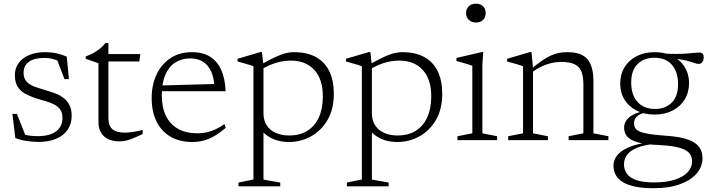

<svg xmlns="http://www.w3.org/2000/svg" viewBox="-20 -740 3742 1014"><path d="M216.5 -464.5Q251 -464.5 277.5 -458.8Q304 -453 332.5 -441L344 -322H320.5L275.5 -440L316 -403.5Q287.5 -420.5 263.8 -427.2Q240 -434 215 -434Q160.5 -434 132.5 -413.5Q104.5 -393 104.5 -356Q104.5 -325.5 121.2 -308.2Q138 -291 165.5 -281.2Q193 -271.5 225 -262Q249 -255.5 272.5 -246.5Q296 -237.5 315.2 -223Q334.5 -208.5 346.5 -185.8Q358.5 -163 358.5 -128Q358.5 -86 337.2 -55Q316 -24 276.8 -7.2Q237.5 9.5 183.5 9.5Q150 9.5 117.8 4.2Q85.5 -1 61 -11L45.5 -138.5H69.5L120 -10.5L77 -41.5Q92.5 -34 109.2 -29.2Q126 -24.5 143.5 -22.8Q161 -21 178.5 -21Q243 -21 276.5 -46.5Q310 -72 310 -117.5Q310 -145 297.8 -161.8Q285.5 -178.5 265.5 -188.5Q245.5 -198.5 221.5 -205.5Q197.5 -212.5 173.5 -219.5Q142 -230 116 -243.5Q90 -257 74.2 -280.5Q58.5 -304 58.5 -343Q58.5 -379.5 78.2 -406.8Q98 -434 133.8 -449.2Q169.5 -464.5 216.5 -464.5Z M552.5 -117Q552.5 -77 573 -58.2Q593.5 -39.5 639.5 -39.5Q658 -39.5 681.5 -43Q705 -46.5 733.5 -53.5V-32Q699 -16 677.5 -7.5Q656 1 640.5 3.8Q625 6.5 608 6.5Q578 6.5 553.2 -4.5Q528.5 -15.5 514.2 -38.2Q500 -61 500 -96V-406L432.5 -429.5V-441.5Q447.5 -447.5 460 -453.2Q472.5 -459 483.2 -465.8Q494 -472.5 503.2 -479.5Q512.5 -486.5 521 -495Q529.5 -503.5 537 -513H552.5V-438.5ZM525 -415.5 525.5 -454.5H721L716 -415.5Z M993 -464.5Q1052.5 -464.5 1091 -439.5Q1129.5 -414.5 1149.2 -368.5Q1169 -322.5 1171.5 -258.5H828L826.5 -288.5L1135 -297L1112.5 -279Q1110.5 -327 1095.8 -361Q1081 -395 1053.5 -413.2Q1026 -431.5 985 -431.5Q939.5 -431.5 905.5 -409.8Q871.5 -388 853 -344.8Q834.5 -301.5 834.5 -237.5Q834.5 -172 856.8 -127.2Q879 -82.5 921 -59.2Q963 -36 1022.5 -36Q1048.5 -36 1071.5 -41Q1094.5 -46 1117.8 -56.8Q1141 -67.5 1165.5 -84.5L1172 -64.5Q1141 -38.5 1112.8 -22Q1084.5 -5.5 1056 2.2Q1027.5 10 994.5 10Q929 10 881 -17.8Q833 -45.5 807 -97.5Q781 -149.5 781 -222Q781 -292 807 -346.8Q833 -401.5 880.5 -433Q928 -464.5 993 -464.5Z M1685 -231.5Q1685 -321.5 1640 -370.8Q1595 -420 1515 -420Q1487.5 -420 1459.8 -414Q1432 -408 1403.2 -395.5Q1374.5 -383 1343.5 -362.5V-390.5Q1384 -414 1413 -428.5Q1442 -443 1462.8 -450.8Q1483.5 -458.5 1500.2 -461.5Q1517 -464.5 1532.5 -464.5Q1602 -464.5 1648.8 -438.5Q1695.5 -412.5 1719.2 -363.5Q1743 -314.5 1743 -245Q1743 -163 1709.5 -106Q1676 -49 1622 -19.5Q1568 10 1506 10Q1469 10 1438 -0.2Q1407 -10.5 1384.2 -29Q1361.5 -47.5 1348.5 -71.5H1371.5V208.5L1460 224V244H1239.5V224L1318.5 208V-390Q1312 -393 1299.2 -396.8Q1286.5 -400.5 1269.8 -405.5Q1253 -410.5 1234.5 -415.5V-429.5L1355 -465H1363.5L1371.5 -392V-141.5Q1371.5 -104.5 1388.5 -78.2Q1405.5 -52 1436.2 -38.2Q1467 -24.5 1506.5 -24.5Q1563 -24.5 1602.8 -49Q1642.5 -73.5 1663.8 -120Q1685 -166.5 1685 -231.5Z M2257.5 -231.5Q2257.5 -321.5 2212.5 -370.8Q2167.5 -420 2087.5 -420Q2060 -420 2032.2 -414Q2004.5 -408 1975.8 -395.5Q1947 -383 1916 -362.5V-390.5Q1956.5 -414 1985.5 -428.5Q2014.5 -443 2035.2 -450.8Q2056 -458.5 2072.8 -461.5Q2089.5 -464.5 2105 -464.5Q2174.5 -464.5 2221.2 -438.5Q2268 -412.5 2291.8 -363.5Q2315.5 -314.5 2315.5 -245Q2315.5 -163 2282 -106Q2248.5 -49 2194.5 -19.5Q2140.5 10 2078.5 10Q2041.5 10 2010.5 -0.2Q1979.5 -10.5 1956.8 -29Q1934 -47.5 1921 -71.5H1944V208.5L2032.5 224V244H1812V224L1891 208V-390Q1884.5 -393 1871.8 -396.8Q1859 -400.5 1842.2 -405.5Q1825.5 -410.5 1807 -415.5V-429.5L1927.5 -465H1936L1944 -392V-141.5Q1944 -104.5 1961 -78.2Q1978 -52 2008.8 -38.2Q2039.5 -24.5 2079 -24.5Q2135.5 -24.5 2175.2 -49Q2215 -73.5 2236.2 -120Q2257.5 -166.5 2257.5 -231.5Z M2493.5 -621Q2470.5 -621 2456 -634.8Q2441.5 -648.5 2441.5 -671Q2441.5 -693.5 2456 -707Q2470.5 -720.5 2493.5 -720.5Q2517 -720.5 2531 -707Q2545 -693.5 2545 -671Q2545 -648.5 2531 -634.8Q2517 -621 2493.5 -621ZM2532 -464.5 2527.5 -399.5V-36L2605.5 -20.5V0H2396V-20.5L2474.5 -36V-392.5Q2469 -395 2454.8 -399.5Q2440.5 -404 2423.2 -409Q2406 -414 2390.5 -417.5V-434L2522.5 -464.5Z M2795 -378V-36L2873.5 -20.5V0H2664V-20.5L2742.5 -36V-390Q2734.5 -393.5 2713.2 -399.8Q2692 -406 2658 -415.5V-429.5L2779 -465H2787ZM2983 -20.5 3061 -36V-294Q3061 -338 3049.8 -364Q3038.5 -390 3012.8 -401.5Q2987 -413 2943 -413Q2907.5 -413 2868.8 -400.5Q2830 -388 2791.5 -359.5L2780 -371.5Q2815 -400.5 2841.5 -419Q2868 -437.5 2890.2 -447.2Q2912.5 -457 2933.2 -460.8Q2954 -464.5 2977 -464.5Q3050.5 -464.5 3082.2 -427.5Q3114 -390.5 3114 -311.5V-36L3193 -20.5V0H2983Z M3431.5 254Q3377 254 3337 246Q3297 238 3271 222.8Q3245 207.5 3232.5 185.2Q3220 163 3220 135Q3220 111.5 3232 91.2Q3244 71 3268.5 54.8Q3293 38.5 3330 27.2Q3367 16 3417 10.5L3447 6.5L3438 19.5Q3378 26 3342.5 41.2Q3307 56.5 3291.2 78.5Q3275.5 100.5 3275.5 127.5Q3275.5 157 3291.8 178.8Q3308 200.5 3343.5 212Q3379 223.5 3435 223.5Q3499 223.5 3543.8 209Q3588.5 194.5 3611.8 169.2Q3635 144 3635 111.5Q3635 93 3626.8 78Q3618.5 63 3598.8 52.2Q3579 41.5 3543.8 34.8Q3508.5 28 3455 25.5Q3400 23.5 3365 15.8Q3330 8 3310.5 -4.2Q3291 -16.5 3283.5 -32.2Q3276 -48 3276 -66Q3276 -97 3303 -120.5Q3330 -144 3386 -154L3393.5 -146Q3359 -140 3343.8 -125.2Q3328.5 -110.5 3328.5 -89.5Q3328.5 -76 3333.8 -65.5Q3339 -55 3354.8 -47Q3370.5 -39 3402 -33.5Q3433.5 -28 3486 -24Q3542.5 -20.5 3581.8 -11.8Q3621 -3 3644.8 11.8Q3668.5 26.5 3679.2 47.5Q3690 68.5 3690 96.5Q3690 140.5 3659.2 176.2Q3628.5 212 3570.8 233Q3513 254 3431.5 254ZM3437 -135Q3383.5 -135 3342.5 -155.8Q3301.5 -176.5 3278.5 -213.2Q3255.5 -250 3255.5 -298.5Q3255.5 -348 3278.8 -385.5Q3302 -423 3343.2 -443.8Q3384.5 -464.5 3438 -464.5Q3478 -464.5 3511 -452.8Q3544 -441 3568.2 -419.2Q3592.5 -397.5 3605.8 -367.5Q3619 -337.5 3619 -301Q3619 -252 3595.8 -214.2Q3572.5 -176.5 3531.5 -155.8Q3490.5 -135 3437 -135ZM3439 -164.5Q3494 -164.5 3527.5 -197.8Q3561 -231 3561 -295.5Q3561 -361 3528.2 -398Q3495.5 -435 3436.5 -435Q3381.5 -435 3347.5 -402Q3313.5 -369 3313.5 -304Q3313.5 -239 3346.8 -201.8Q3380 -164.5 3439 -164.5ZM3509 -432 3483 -457.5Q3522 -455 3552.5 -455.2Q3583 -455.5 3606 -457.2Q3629 -459 3646.2 -460.8Q3663.5 -462.5 3675.5 -462.5Q3686 -462.5 3691.2 -456.2Q3696.5 -450 3696.5 -437.5Q3696.5 -423 3689.2 -412.8Q3682 -402.5 3670.5 -402.5Q3661 -402.5 3649.8 -406.5Q3638.5 -410.5 3621.2 -415.8Q3604 -421 3577 -425.8Q3550 -430.5 3509 -432Z"/></svg>

Font: Newsreader Light
Style: Regular
Weight: 300
Designer: Hugues Gentile
Foundry: Production Type
Version: Version 1.003